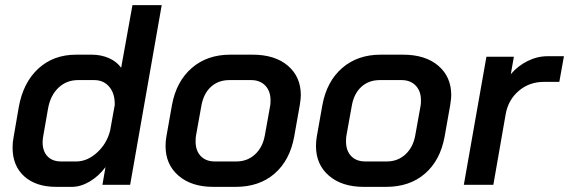

<svg xmlns="http://www.w3.org/2000/svg" viewBox="-20 -720 2217 748"><path d="M29 -145Q29 -167 33 -186L53 -302Q70 -398 129 -452.5Q188 -507 277 -507H337Q374 -507 404.5 -493.5Q435 -480 452 -456L496 -700H610L487 0H379L391 -69Q364 -33 329 -12.5Q294 8 260 8H199Q120 8 74.5 -33Q29 -74 29 -145ZM277 -91Q320 -91 358 -125.5Q396 -160 409 -211L427 -311Q428 -355 406 -381.5Q384 -408 347 -408H284Q239 -408 207.5 -378Q176 -348 167 -296L149 -193Q146 -178 146 -166Q146 -131 165 -111Q184 -91 218 -91Z M625 -151Q625 -169 628 -187L650 -311Q667 -403 727 -455Q787 -507 877 -507H964Q1051 -507 1101.5 -464Q1152 -421 1152 -349Q1152 -337 1148 -311L1126 -187Q1109 -95 1049.5 -43.5Q990 8 898 8H811Q726 8 675.5 -35.5Q625 -79 625 -151ZM901 -91Q944 -91 974 -119Q1004 -147 1012 -194L1032 -305Q1034 -313 1034 -329Q1034 -365 1013.5 -386.5Q993 -408 958 -408H874Q830 -408 801 -381Q772 -354 764 -305L744 -194Q742 -185 742 -169Q742 -133 762 -112Q782 -91 817 -91Z M1211 -151Q1211 -169 1214 -187L1236 -311Q1253 -403 1313 -455Q1373 -507 1463 -507H1550Q1637 -507 1687.5 -464Q1738 -421 1738 -349Q1738 -337 1734 -311L1712 -187Q1695 -95 1635.5 -43.5Q1576 8 1484 8H1397Q1312 8 1261.5 -35.5Q1211 -79 1211 -151ZM1487 -91Q1530 -91 1560 -119Q1590 -147 1598 -194L1618 -305Q1620 -313 1620 -329Q1620 -365 1599.5 -386.5Q1579 -408 1544 -408H1460Q1416 -408 1387 -381Q1358 -354 1350 -305L1330 -194Q1328 -185 1328 -169Q1328 -133 1348 -112Q1368 -91 1403 -91Z M1875 -499H1982L1970 -431Q1997 -463 2035 -482Q2073 -501 2113 -501H2177L2159 -401H2099Q2042 -401 2001 -366Q1960 -331 1950 -275L1902 0H1787Z"/></svg>

Font: Bai Jamjuree SemiBold
Style: Italic
Weight: 600
Italic angle: -10°
Version: Version 1.000; ttfautohint (v1.6)